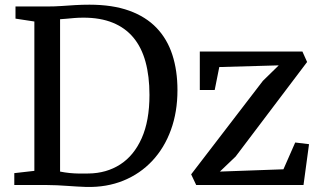

<svg xmlns="http://www.w3.org/2000/svg" viewBox="-20 -770 1332 799"><path d="M339 8Q320.5 7.5 300.2 6.2Q280 5 259 3.5Q238 2 217.5 1Q197 0 177 0H39.5V-49.5L123 -59V-680.5L44.5 -692.5V-743H176Q207 -743 235.8 -745Q264.5 -747 293.2 -748.8Q322 -750.5 352.5 -750.5Q448.5 -750.5 517.8 -725.5Q587 -700.5 631.5 -654Q676 -607.5 697.2 -542Q718.5 -476.5 718.5 -395Q718.5 -304 691.2 -229.2Q664 -154.5 613.8 -100.8Q563.5 -47 493.8 -18.5Q424 10 339 8ZM349 -48Q423 -49 480 -85.5Q537 -122 569.5 -194.5Q602 -267 602 -375Q602 -453 585.5 -513Q569 -573 535 -613.8Q501 -654.5 449.2 -675.5Q397.5 -696.5 327.5 -696.5Q307 -696.5 289 -695Q271 -693.5 256.2 -692Q241.5 -690.5 230 -690V-56Q250 -52 269.8 -50Q289.5 -48 309 -47.8Q328.5 -47.5 349 -48ZM1140 -498 892.5 -491 873.5 -395.5H811.5V-555.5H1238.5L1258 -512L960.5 -118.5L895 -56L1159.5 -65.5L1208.5 -177L1266 -170L1243 0H796.5L775.5 -44.5L1074 -433.5Z"/></svg>

Font: Merriweather Light 18pt
Style: Regular
Weight: 400
Version: Version 2.100